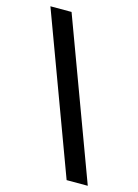

<svg xmlns="http://www.w3.org/2000/svg" viewBox="-111 -778 605 842"><g transform="rotate(15 191.5 -357.0)"><path d="M107 -716H11L277 2H373Z"/></g></svg>

Font: Noto Sans Arabic UI SmCn Md
Style: Regular
Weight: 500
Width: 4
Designer: Monotype Design Team, Nadine Chahine and Nizar Qandah
Foundry: Monotype Imaging Inc.
Version: Version 2.010